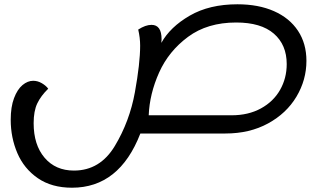

<svg xmlns="http://www.w3.org/2000/svg" viewBox="-20 -598 1515 896"><path d="M1410 -314Q1410 -225 1363.5 -147Q1317 -69 1231 -22Q1145 25 1032 25H635Q537 278 316 278Q221 278 156.5 233.5Q92 189 61 116.5Q30 44 30 -39Q30 -99 45.5 -140Q61 -181 85 -201Q109 -221 135 -221Q156 -221 175.5 -209.5Q195 -198 205 -184Q171 -151 154 -115.5Q137 -80 137 -23Q137 78 188 138Q239 198 325 198Q447 198 516 83Q585 -32 609.5 -167.5Q634 -303 634 -385Q634 -422 625 -460Q659 -482 687 -482Q734 -482 734 -415Q734 -404 733 -398Q774 -472 865.5 -525Q957 -578 1088 -578Q1186 -578 1258.5 -546Q1331 -514 1370.5 -454.5Q1410 -395 1410 -314ZM1318 -299Q1318 -389 1258 -441Q1198 -493 1082 -493Q948 -493 857.5 -426Q767 -359 722.5 -259.5Q678 -160 674 -60H1061Q1139 -60 1197.5 -92Q1256 -124 1287 -178.5Q1318 -233 1318 -299Z"/></svg>

Font: Lemonada Light
Style: Regular
Weight: 300
Designer: Mohamed Gaber (Arabic) Eduardo Tunni (Latin)
Foundry: Kief Type Foundry
Version: Version 3.006